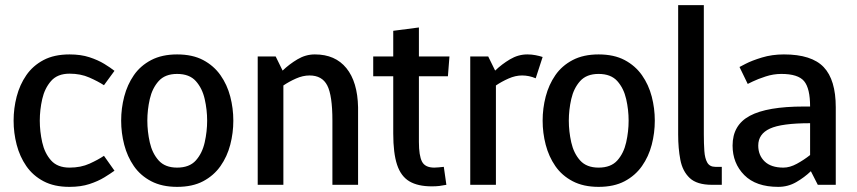

<svg xmlns="http://www.w3.org/2000/svg" viewBox="-20 -720 3337 748"><path d="M250 8Q191 8 149.5 -14Q108 -36 82.5 -73Q57 -110 45 -156Q33 -202 33 -250Q33 -298 45 -344Q57 -390 82.5 -427Q108 -464 149.5 -486Q191 -508 251 -508Q295 -508 328.5 -497Q362 -486 386.5 -471Q411 -456 426 -444L385 -388Q362 -403 328 -418Q294 -433 251 -433Q204 -433 179 -404.5Q154 -376 144.5 -334Q135 -292 135 -250Q135 -208 144.5 -165.5Q154 -123 179 -95Q204 -67 251 -67Q295 -67 329 -82.5Q363 -98 385 -113L426 -55Q411 -44 386.5 -29Q362 -14 328.5 -3Q295 8 251 8Z M452 -250Q452 -298 464 -344Q476 -390 501.5 -427Q527 -464 569 -486Q611 -508 670 -508Q730 -508 771.5 -486Q813 -464 839 -427Q865 -390 877 -344Q889 -298 889 -250Q889 -202 877 -156Q865 -110 839 -73Q813 -36 771.5 -14Q730 8 670 8Q611 8 569 -14Q527 -36 501.5 -73Q476 -110 464 -156Q452 -202 452 -250ZM554 -250Q554 -208 563.5 -165.5Q573 -123 598 -95Q623 -67 670 -67Q718 -67 743 -95Q768 -123 777.5 -165.5Q787 -208 787 -250Q787 -292 777.5 -334Q768 -376 743 -404Q718 -432 670 -432Q623 -432 598 -404Q573 -376 563.5 -334Q554 -292 554 -250Z M1375 0H1275V-250Q1275 -348 1255 -387Q1235 -426 1186 -426Q1160 -426 1133 -414Q1106 -402 1084 -387V0H984V-500H1054L1081 -445Q1107 -470 1139 -489Q1171 -508 1206 -508H1207Q1286 -508 1329.5 -454.5Q1373 -401 1375 -302V-250Z M1709 -70 1719 0Q1704 3 1691.5 4.5Q1679 6 1662 6Q1608 6 1575 -13.5Q1542 -33 1527 -78Q1512 -123 1512 -200V-423H1434V-500H1512V-600L1612 -613V-500H1731L1725 -423H1612V-167Q1612 -114 1624 -90.5Q1636 -67 1672 -67Q1681 -67 1689 -68Q1697 -69 1709 -70Z M2067 -415Q2041 -426 2014 -426Q1988 -426 1961 -414Q1934 -402 1912 -387V0H1812V-500H1882L1909 -445Q1935 -470 1967 -489Q1999 -508 2034 -508H2035Q2051 -508 2066.5 -505Q2082 -502 2094 -498Z M2094 -250Q2094 -298 2106 -344Q2118 -390 2143.5 -427Q2169 -464 2211 -486Q2253 -508 2312 -508Q2372 -508 2413.5 -486Q2455 -464 2481 -427Q2507 -390 2519 -344Q2531 -298 2531 -250Q2531 -202 2519 -156Q2507 -110 2481 -73Q2455 -36 2413.5 -14Q2372 8 2312 8Q2253 8 2211 -14Q2169 -36 2143.5 -73Q2118 -110 2106 -156Q2094 -202 2094 -250ZM2196 -250Q2196 -208 2205.5 -165.5Q2215 -123 2240 -95Q2265 -67 2312 -67Q2360 -67 2385 -95Q2410 -123 2419.5 -165.5Q2429 -208 2429 -250Q2429 -292 2419.5 -334Q2410 -376 2385 -404Q2360 -432 2312 -432Q2265 -432 2240 -404Q2215 -376 2205.5 -334Q2196 -292 2196 -250Z M2767 -70H2792V0H2754Q2695 0 2667 -26.5Q2639 -53 2630.5 -97.5Q2622 -142 2622 -196V-700H2722V-196Q2722 -161 2724 -132Q2726 -103 2735.5 -86.5Q2745 -70 2767 -70Z M2934 -153Q2934 -115 2959 -91Q2984 -67 3032 -67Q3057 -67 3084.5 -82Q3112 -97 3136 -116V-240Q3025 -240 2979.5 -219Q2934 -198 2934 -153ZM3012 8Q2925 8 2879.5 -38Q2834 -84 2834 -153Q2834 -233 2901.5 -269Q2969 -305 3111 -305H3136Q3136 -376 3112.5 -404Q3089 -432 3024 -432Q2993 -432 2962.5 -422Q2932 -412 2912.5 -402.5Q2893 -393 2893 -393L2861 -459Q2861 -459 2885 -471.5Q2909 -484 2948.5 -496Q2988 -508 3034 -508Q3142 -508 3189 -458.5Q3236 -409 3236 -302V0H3166L3139 -53Q3114 -29 3082 -10.5Q3050 8 3012 8Z"/></svg>

Font: Epunda Sans Medium
Style: Regular
Weight: 500
Designer: Simon Atzbach
Foundry: typofactur
Version: Version 2.204; ttfautohint (v1.8.4.7-5d5b)